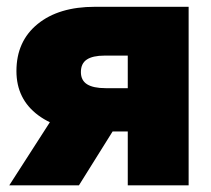

<svg xmlns="http://www.w3.org/2000/svg" viewBox="-20 -556 633 576"><path d="M545.9 0H363.3V-389.2H293.9Q258.3 -389.2 240.5 -377.4Q222.7 -365.7 222.7 -339.8Q222.7 -314.9 241.2 -303.2Q259.8 -291.5 296.9 -291.5H438.5V-161.6H272Q160.2 -161.6 94.7 -210.2Q29.3 -258.8 29.3 -342.8Q29.3 -432.1 92.8 -483.9Q156.2 -535.6 264.6 -535.6H545.9ZM216.8 0H7.8L163.6 -242.2H368.2Z"/></svg>

Font: Inter 20pt Black
Style: Regular
Weight: 900
Version: Version 4.001;git-66647c0bb